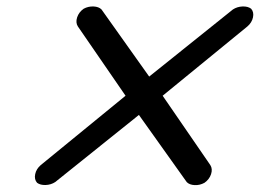

<svg xmlns="http://www.w3.org/2000/svg" viewBox="-20 -558 784 579"><path d="M91.8 -6.8Q82.8 -17.1 86.1 -32.8Q89.4 -48.6 102.8 -60.1L358.6 -269.3L214.8 -478.3Q207.5 -489.7 212.6 -505.6Q217.8 -521.5 232.4 -531.7Q246.1 -539.1 262 -538.5Q277.8 -537.8 286.1 -529.5L429.9 -327.1L682.4 -529.5Q695.1 -537.8 711.3 -538.5Q727.5 -539.1 737.3 -531.7Q746.3 -521.5 742.9 -505.6Q739.5 -489.7 726.1 -478.3L470.5 -269.3L614.3 -60.1Q621.6 -48.6 616.5 -32.8Q611.3 -17.1 596.7 -6.8Q582.5 1 567 0.2Q551.5 -0.5 543.2 -8.8L398.9 -211.4L146.5 -9Q133.8 -0.7 117.7 -0.1Q101.6 0.5 91.8 -6.8Z"/></svg>

Font: Tecnico
Style: GruesoInclinado
Weight: 700
Italic angle: -15°
Version: Version 1.3